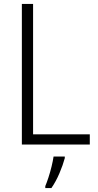

<svg xmlns="http://www.w3.org/2000/svg" viewBox="-20 -734 497 975"><path d="M91 0V-714H148V-52H436V0ZM309 69Q300 103 282 145.5Q264 188 241 221H210V211Q217 195 226 167.5Q235 140 242 111Q249 82 252 61H309Z"/></svg>

Font: Noto Sans Gurmukhi SemiCondensed Light
Style: Regular
Weight: 300
Width: 4
Designer: Jelle Bosma - Monotype Design Team
Foundry: Monotype Imaging Inc.
Version: Version 2.004; ttfautohint (v1.8.4.7-5d5b)